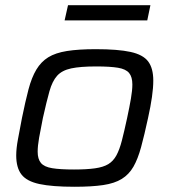

<svg xmlns="http://www.w3.org/2000/svg" viewBox="-20 -706 651 734"><path d="M265 8Q179 8 130.5 -2.5Q82 -13 62 -39Q42 -65 42 -112Q42 -138 48.5 -173Q55 -208 64 -255Q77 -319 89 -364.5Q101 -410 119 -440Q137 -470 164.5 -487Q192 -504 236 -511Q280 -518 346 -518Q431 -518 479 -507.5Q527 -497 546.5 -471Q566 -445 566 -398Q566 -371 561 -335.5Q556 -300 546 -255Q532 -190 519.5 -144Q507 -98 490 -68.5Q473 -39 445.5 -22Q418 -5 374.5 1.5Q331 8 265 8ZM263 -58Q311 -58 343 -62.5Q375 -67 394 -78.5Q413 -90 425 -112Q437 -134 446 -169Q455 -204 466 -255Q475 -297 480.5 -329Q486 -361 486 -383Q486 -412 473.5 -427Q461 -442 431 -447Q401 -452 348 -452Q287 -452 252 -444.5Q217 -437 198.5 -416.5Q180 -396 169 -357Q158 -318 144 -255Q135 -211 129.5 -179.5Q124 -148 124 -126Q124 -98 136.5 -83Q149 -68 179.5 -63Q210 -58 263 -58ZM227 -628 240 -686H555L543 -628Z"/></svg>

Font: Saira SemiExpanded
Style: Italic
Weight: 400
Width: 6
Italic angle: -12°
Designer: Hector Gatti with collaboration of the Omnibus-Type team
Foundry: Omnibus-Type
Version: Version 1.101